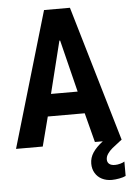

<svg xmlns="http://www.w3.org/2000/svg" viewBox="-61 -765 688 1017"><g transform="rotate(-5 283.0 -256.0)"><path d="M566.4 116.7V193.4Q554.2 199.7 531.7 203.9Q509.3 208 492.2 208Q462.4 208 439.5 196.3Q416.5 184.6 403.6 162.8Q390.6 141.1 390.6 112.8Q390.6 81.5 408.4 54.4Q426.3 27.3 461.9 0H419.9L379.4 -156.2H183.1L142.6 0H0.5L212.4 -719.7H350.1L562 0L552.2 7.3Q525.4 27.3 510 40.3Q494.6 53.2 484.6 67.9Q474.6 82.5 474.6 97.7Q474.6 113.3 485.1 121.8Q495.6 130.4 515.6 130.4Q528.8 130.4 543.9 126.2Q559.1 122.1 566.4 116.7ZM283.2 -551.3H279.3L210.4 -273.9H352.1Z"/></g></svg>

Font: Reddit Mono
Style: Bold
Weight: 700
Designer: Stephen Hutchings
Foundry: Reddit
Version: Version 1.009